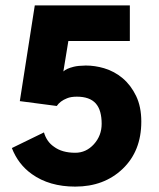

<svg xmlns="http://www.w3.org/2000/svg" viewBox="-20 -680 588 712"><path d="M259 12Q163 12 98 -34.5Q47.5 -70.5 24 -131L143 -189Q153 -154.5 180 -136Q210 -113.5 259 -113.5Q299.5 -113.5 328.2 -145.2Q357 -177 357 -221Q357 -245 351.8 -264.2Q346.5 -283.5 335 -296.5Q312.5 -321.5 265 -321.5Q242.5 -321.5 228.5 -315.5Q203 -305.5 190.5 -287L53.5 -305L109 -660H461.5V-528H233.5L215 -415Q225.5 -425.5 253.5 -432.5Q269 -436.5 298 -437Q332 -437 366 -427Q404.5 -415.5 435 -389.8Q465.5 -364 484.8 -324Q504 -284 504 -229Q504 -120 435 -54Q366 12 259 12Z"/></svg>

Font: Lucymar Sans
Style: Bold
Weight: 700
Foundry: The League of Moveable Type (original font) / Main changes by Cristiano Sobral with portions from Mirco Monsees
Version: Version 2.001;August 30, 2020;FontCreator 13.0.0.2681 64-bit